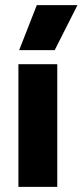

<svg xmlns="http://www.w3.org/2000/svg" viewBox="-20 -731 323 751"><path d="M124 -711H283L194 -535H55ZM52 -480H204V0H52Z"/></svg>

Font: Prompt SemiBold
Style: Regular
Weight: 600
Designer: Katatrad Team
Foundry: CadsonDemak
Version: Version 1.001